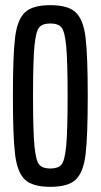

<svg xmlns="http://www.w3.org/2000/svg" viewBox="-20 -716 391 744"><path d="M30 -344Q30 -502 38.5 -571Q47 -640 76.5 -668Q106 -696 175 -696Q244 -696 273.5 -668Q303 -640 311.5 -571Q320 -502 320 -344Q320 -186 311.5 -117Q303 -48 273.5 -20Q244 8 175 8Q106 8 76.5 -20Q47 -48 38.5 -117Q30 -186 30 -344ZM242 -344Q242 -480 236.5 -537.5Q231 -595 218 -610Q205 -625 175 -625Q145 -625 132 -610Q119 -595 113.5 -537.5Q108 -480 108 -344Q108 -208 113.5 -150.5Q119 -93 132 -78Q145 -63 175 -63Q205 -63 218 -78Q231 -93 236.5 -150.5Q242 -208 242 -344Z"/></svg>

Font: Saira Ultra Condensed Medium
Style: Regular
Weight: 500
Width: 1
Designer: Hector Gatti with collaboration of the Omnibus-Type team
Foundry: Omnibus-Type
Version: Version 1.001; ttfautohint (v1.8)